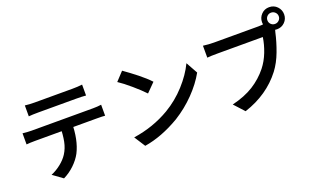

<svg xmlns="http://www.w3.org/2000/svg" viewBox="-91 -1353 3152 1919"><g transform="rotate(-20 1485.0 -393.5)"><path d="M307 -753H562H653H710Q765 -753 814 -759V-643Q770 -647 710 -647H459H367H308Q244 -647 205 -643V-759Q253 -753 307 -753ZM181 -499H447H574H692H786H836Q884 -499 924 -505V-388Q900 -391 836 -391H574H447H328H233H181Q125 -391 88 -387V-505Q146 -499 181 -499ZM524 -129Q494 -73 441.5 -22.5Q389 28 324 60L219 -16Q273 -38 323 -77.5Q373 -117 402 -162Q437 -216 450.5 -284Q464 -352 465 -443L588 -444Q588 -254 524 -129Z M1494 -542 1403 -450Q1358 -498 1282.5 -563Q1207 -628 1153 -663L1237 -753Q1304 -706 1376 -649Q1448 -592 1494 -542ZM1511 -220Q1630 -291 1723 -393.5Q1816 -496 1867 -603L1936 -479Q1880 -378 1786.5 -281.5Q1693 -185 1576 -112Q1381 3 1198 32L1123 -85Q1334 -116 1511 -220Z M2834 -669Q2859 -669 2877 -686.5Q2895 -704 2895 -729Q2895 -754 2877 -771.5Q2859 -789 2834 -789Q2809 -789 2791.5 -771.5Q2774 -754 2774 -729Q2774 -704 2791.5 -686.5Q2809 -669 2834 -669ZM2834 -847Q2885 -847 2918.5 -812Q2952 -777 2952 -729Q2952 -680 2918 -646Q2884 -612 2834 -612Q2785 -612 2751 -646Q2717 -680 2717 -729Q2717 -777 2750.5 -812Q2784 -847 2834 -847ZM2808 -590Q2787 -494 2750 -395.5Q2713 -297 2658 -224Q2511 -32 2259 50L2161 -57Q2298 -90 2391.5 -149Q2485 -208 2553 -293Q2602 -355 2632.5 -433.5Q2663 -512 2674 -588H2623H2539H2439H2337H2251H2195Q2115 -588 2082 -584V-711Q2143 -703 2196 -703H2395H2483H2565H2631H2669Q2716 -703 2740 -710L2828 -653Q2818 -631 2808 -590Z"/></g></svg>

Font: Merged Yaku Han JP SemiBold
Style: Regular
Weight: 600
Designer: Ryoko NISHIZUKA 西塚涼子 (kana, bopomofo & ideographs); Paul D. Hunt (Latin, Greek & Cyrillic); Sandoll Communications 산돌커뮤니
Foundry: Adobe
Version: Version 2.004